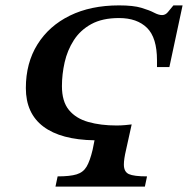

<svg xmlns="http://www.w3.org/2000/svg" viewBox="-20 -693 698 713"><path d="M518 0H186L194 -38Q240 -38 264.5 -45.5Q289 -53 301.5 -74Q314 -95 324 -137L331 -172Q206 -174 141 -223Q76 -272 76 -366Q76 -459 119 -528Q162 -597 239.5 -635Q317 -673 422 -673Q475 -673 505 -664Q535 -655 552 -646Q569 -637 582 -637Q594 -637 603 -647.5Q612 -658 624 -673H658L609 -444H563Q563 -451 563 -457Q563 -463 563 -469Q563 -553 526 -589.5Q489 -626 422 -626Q360 -626 319 -603.5Q278 -581 254 -543.5Q230 -506 220 -461.5Q210 -417 210 -373Q210 -316 236 -284.5Q262 -253 308 -240Q354 -227 413 -227Q429 -227 445.5 -228.5Q462 -230 469 -231L448 -136Q440 -102 440 -82Q440 -55 458.5 -46.5Q477 -38 526 -38Z"/></svg>

Font: STIX Two Text SemiBold
Style: Italic
Weight: 600
Italic angle: -12°
Designer: Ross Mills, John Hudson & Paul Hanslow, Tiro Typeworks Ltd; with prior portions MicroPress Inc. and Coen Hoffman, Elsevi
Foundry: Tiro Typeworks Ltd
Version: Version 2.13 b171